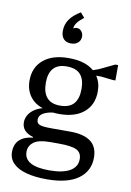

<svg xmlns="http://www.w3.org/2000/svg" viewBox="-107 -896 779 1144"><g transform="rotate(10 282.5 -323.5)"><path d="M514 9Q514 90 449 137Q384 184 259 184Q187 184 135 170Q83 156 55 128Q27 100 27 59Q27 12 55.5 -14.5Q84 -41 135 -46V-50Q66 -70 66 -127Q66 -148 76 -167.5Q86 -187 107.5 -203.5Q129 -220 162 -229Q112 -245 84 -284Q56 -323 56 -378Q56 -458 111 -504Q166 -550 262 -550Q315 -550 352.5 -538.5Q390 -527 417 -504L451 -516L543 -560H560V-467H543L473 -475H442Q468 -438 468 -384Q468 -304 414.5 -258Q361 -212 265 -212Q255 -212 245 -212.5Q235 -213 225 -214Q186 -208 165 -194Q144 -180 144 -157Q144 -135 162.5 -127.5Q181 -120 232 -120H348Q430 -120 472 -88.5Q514 -57 514 9ZM294 -38H239Q172 -38 142 -15.5Q112 7 112 43Q112 129 264 129Q346 129 389 104Q432 79 432 32Q432 -7 401.5 -22.5Q371 -38 294 -38ZM154 -382Q154 -323 180.5 -292.5Q207 -262 260 -262Q317 -262 343.5 -292.5Q370 -323 370 -382Q370 -440 343.5 -469.5Q317 -499 260 -499Q207 -499 180.5 -469.5Q154 -440 154 -382ZM260 -638Q232 -638 216 -655Q200 -672 200 -703Q200 -742 221 -773Q242 -804 287 -831L312 -802Q284 -780 272 -763.5Q260 -747 259 -731L262 -729Q266 -735 280 -735Q297 -735 308 -721.5Q319 -708 319 -690Q319 -667 303 -652.5Q287 -638 260 -638Z"/></g></svg>

Font: Domine Medium
Style: Regular
Weight: 500
Designer: Pablo Impallari, Rodrigo Fuenzalida, Brenda Gallo
Foundry: Pablo Impallari, Rodrigo Fuenzalida, Brenda Gallo
Version: Version 2.000